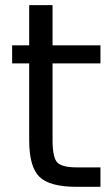

<svg xmlns="http://www.w3.org/2000/svg" viewBox="-20 -722 432 742"><path d="M183.1 -702.1V-546.9H368.2V-477.1H183.1V-180.2Q183.1 -113.3 201.4 -94.2Q219.7 -75.2 275.9 -75.2H368.2V0H275.9Q171.9 0 132.3 -38.8Q92.8 -77.6 92.8 -180.2V-477.1H26.9V-546.9H92.8V-702.1Z"/></svg>

Font: Pangururan
Style: Regular
Weight: 400
Designer: Uli Kozok
Foundry: Michael Everson and Uli Kozok
Version: Version 1.005